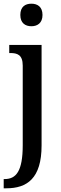

<svg xmlns="http://www.w3.org/2000/svg" viewBox="-28 -779 328 1039"><path d="M142 -637C174 -637 202 -654 202 -698C202 -743 174 -759 142 -759C109 -759 82 -743 82 -698C82 -654 109 -637 142 -637ZM-8 240H6C118 240 197 187 197 8V-536H22V-492H28C65 -492 95 -483 95 -424V7C95 148 59 190 -3 190H-8Z"/></svg>

Font: Noto Serif Sinhala Condensed Medium
Style: Regular
Weight: 500
Width: 3
Designer: Jelle Bosma - Monotype Design Team
Foundry: Monotype Imaging Inc.
Version: Version 2.007